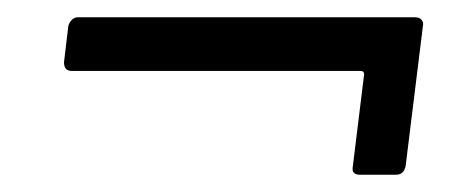

<svg xmlns="http://www.w3.org/2000/svg" viewBox="-20 -364 525 222"><path d="M70 -344H460Q465 -344 467.5 -341Q470 -338 469 -334L449 -172Q447 -162 438 -162H396Q386 -162 388 -172L401 -278Q401 -282 397 -282H63Q54 -282 54 -292L59 -334Q60 -338 63 -341Q66 -344 70 -344Z"/></svg>

Font: Barlow
Style: Italic
Weight: 400
Italic angle: -7°
Designer: Jeremy Tribby
Foundry: Tribby Type
Version: Version 1.408